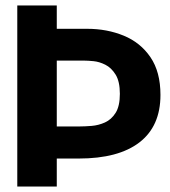

<svg xmlns="http://www.w3.org/2000/svg" viewBox="-20 -680 621 700"><path d="M43 0V-660H187V-575H298Q370 -575 431 -550Q492 -525 528.5 -471.5Q565 -418 565 -334Q565 -220 488.5 -161Q412 -102 267 -102H187V0ZM288 -459H187V-219H271Q289 -219 314 -221Q339 -223 362.5 -233.5Q386 -244 401.5 -268.5Q417 -293 417 -338Q417 -383 401.5 -408Q386 -433 364 -444Q342 -455 321 -457Q300 -459 288 -459Z"/></svg>

Font: Bricolage Grotesque 48pt Bricolage Grotesque 48pt Regular
Style: Bold
Weight: 700
Designer: Mathieu Triay
Foundry: Atelier Triay
Version: Version 1.000; ttfautohint (v1.8.4.7-5d5b);gftools[0.9.32]